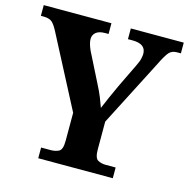

<svg xmlns="http://www.w3.org/2000/svg" viewBox="-105 -816 903 918"><g transform="rotate(15 346.5 -357.0)"><path d="M164 0V-53H211Q235 -53 252 -62Q269 -71 269 -114V-253L84 -608Q69 -637 55.5 -649Q42 -661 13 -661H0V-714H335V-661H318Q288 -661 273 -648.5Q258 -636 258 -616Q258 -603 262.5 -588.5Q267 -574 273 -561L347 -414Q363 -383 373 -358Q383 -333 391 -310Q402 -336 415.5 -367Q429 -398 445 -432L503 -552Q514 -574 517 -589Q520 -604 520 -612Q520 -661 454 -661H431V-714H693V-661H674Q649 -661 635 -645.5Q621 -630 598 -583L428 -252V-115Q428 -72 444.5 -62.5Q461 -53 484 -53H533V0Z"/></g></svg>

Font: Noto Serif Test
Style: Regular
Weight: 400
Version: Version 1.000